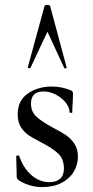

<svg xmlns="http://www.w3.org/2000/svg" viewBox="-20 -750 377 781"><path d="M193 -232Q228 -214 248 -200.5Q268 -187 282.5 -165.5Q297 -144 297 -113Q297 -80 280 -51.5Q263 -23 230 -6Q197 11 152 11Q99 11 54 -18Q48 -24 48 -30L46 -115Q46 -117 51.5 -117.5Q57 -118 58 -116Q75 -66 108 -37.5Q141 -9 181 -9Q209 -9 224.5 -23Q240 -37 240 -64Q240 -103 217 -125Q194 -147 151 -169Q118 -186 98.5 -198.5Q79 -211 65.5 -232Q52 -253 52 -285Q52 -341 93 -369.5Q134 -398 191 -398Q230 -398 267 -383Q277 -379 277 -371L276 -337Q274 -311 274 -293Q274 -291 268.5 -291Q263 -291 263 -293Q263 -313 247 -333Q231 -353 206.5 -365.5Q182 -378 157 -378Q106 -378 106 -329Q106 -296 127.5 -276Q149 -256 193 -232ZM251 -475Q251 -473 246.5 -472Q242 -471 241 -474L173 -621L104 -474Q103 -471 97.5 -472.5Q92 -474 93 -476L161 -725Q162 -730 172 -730Q183 -730 184 -725L251 -476Z"/></svg>

Font: Cormorant Infant Medium
Style: Regular
Weight: 500
Designer: Christian Thalmann (Catharsis Fonts)
Version: Version 3.000